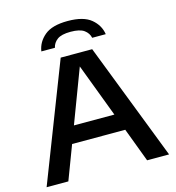

<svg xmlns="http://www.w3.org/2000/svg" viewBox="-133 -1056 1070 1169"><g transform="rotate(-15 402.0 -472.0)"><path d="M15.5 0 302.5 -740H501L787.5 0H649L568.5 -214H233.5L152.5 0ZM273.5 -320.5H528.5L401 -658ZM198.5 -807Q207 -864.5 254.5 -904.5Q302 -944.5 401 -944.5Q500 -944.5 548 -904.5Q596 -864.5 604.5 -807H519Q512.5 -837.5 485.8 -857Q459 -876.5 401 -876.5Q343 -876.5 316.8 -857Q290.5 -837.5 284 -807Z"/></g></svg>

Font: Encode Sans Expanded SemiBold
Style: Regular
Weight: 600
Width: 7
Designer: Multiple Designers
Foundry: Impallari Type
Version: Version 3.000; ttfautohint (v1.8.3) -l 8 -r 50 -G 200 -x 14 